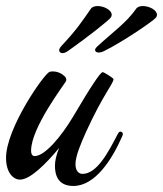

<svg xmlns="http://www.w3.org/2000/svg" viewBox="-54 -613 540 636"><path d="M351 -162C352 -165 353 -167 353 -169C353 -174 349 -177 345 -177C342 -177 339 -175 336 -169C304 -107 267 -37 219 -37C208 -37 196 -46 196 -69C196 -96 214 -138 231 -176C288 -301 322 -336 322 -351C322 -354 291 -374 286 -374C279 -374 249 -330 189 -228C148 -159 94 -96 61 -96C54 -96 49 -101 49 -114C49 -190 158 -332 164 -343C165 -345 167 -349 164 -355C163 -358 160 -361 152 -367C132 -380 113 -376 110 -375C91 -367 -34 -188 -34 -90C-34 -40 -9 -18 12 -18C46 -18 97 -69 142 -123C132 -99 128 -79 128 -64C128 -36 136 3 189 3C261 3 317 -84 351 -162ZM247 -584C214 -537 202 -517 147 -458C144 -454 142 -450 142 -447C142 -441 146 -437 153 -437C158 -437 164 -439 171 -444C235 -489 306 -545 313 -555C315 -558 316 -561 316 -564C316 -580 290 -593 269 -593C260 -593 251 -590 247 -584ZM397 -584C364 -537 320 -507 267 -458C263 -454 261 -451 261 -447C261 -443 265 -439 273 -439C277 -439 283 -440 291 -444C354 -475 456 -545 463 -555C465 -558 466 -561 466 -564C466 -580 440 -593 419 -593C410 -593 401 -590 397 -584Z"/></svg>

Font: Mervale Script
Style: Regular
Weight: 400
Designer: Astigmatic (AOETI)
Foundry: Astigmatic (AOETI)
Version: Version 1.000